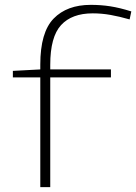

<svg xmlns="http://www.w3.org/2000/svg" viewBox="-20 -771 561 791"><path d="M146 0V-452H33V-479L146 -485V-505Q146 -638 201 -694.5Q256 -751 354 -751Q396 -751 434.5 -745Q473 -739 521 -724L514 -691Q472 -703 435.5 -709.5Q399 -716 362 -716Q276 -716 231.5 -667.5Q187 -619 187 -504V-485H437V-452H187V0Z"/></svg>

Font: Georama Extended ExtraLight
Style: Regular
Weight: 200
Width: 7
Designer: Jean-Baptiste Levee
Foundry: Production Type
Version: Version 1.000